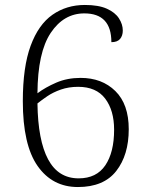

<svg xmlns="http://www.w3.org/2000/svg" viewBox="-20 -744 601 774"><path d="M294 10Q191 10 131.5 -75Q72 -160 72 -336Q72 -474 103.5 -559.5Q135 -645 191.5 -684.5Q248 -724 322 -724Q377 -724 410.5 -709Q444 -694 459.5 -670Q475 -646 475 -621Q475 -600 464 -587Q453 -574 429 -574Q429 -690 320 -690Q237 -690 184.5 -611.5Q132 -533 131 -368Q163 -392 207 -411Q251 -430 305 -430Q391 -430 445 -377Q499 -324 499 -223Q499 -119 448.5 -54.5Q398 10 294 10ZM297 -25Q369 -25 404.5 -77.5Q440 -130 440 -221Q440 -299 404 -346.5Q368 -394 295 -394Q257 -394 225.5 -383Q194 -372 170.5 -356Q147 -340 131 -327Q133 -178 174 -101.5Q215 -25 297 -25Z"/></svg>

Font: Noto Serif Gurmukhi Light
Style: Regular
Weight: 300
Designer: Vaibhav Singh and the Monotype Design Team
Foundry: Monotype Imaging Inc.
Version: Version 2.004; ttfautohint (v1.8.4.7-5d5b)